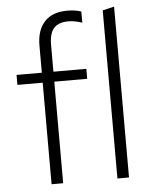

<svg xmlns="http://www.w3.org/2000/svg" viewBox="-53 -781 653 825"><g transform="rotate(-5 274.0 -368.5)"><path d="M136 0V-438H27V-481H136V-598Q136 -664 169.5 -700.5Q203 -737 267 -737Q285 -737 299.5 -735Q314 -733 328 -728V-680Q296 -691 269 -691Q226 -691 206 -668.5Q186 -646 186 -597V-481H328V-438H186V0ZM420 0V-725L470 -737V0Z"/></g></svg>

Font: Red Hat Text Light
Style: Regular
Weight: 300
Designer: Pentagram, MCKL
Foundry: Pentagram, MCKL
Version: Version 1.023; ttfautohint (v1.8.3)